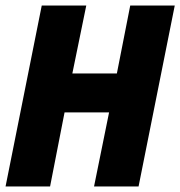

<svg xmlns="http://www.w3.org/2000/svg" viewBox="-22 -670 648 690"><path d="M-2 0 128 -650H288L238 -406H398L446 -650H606L476 0H316L370 -266H210L158 0Z"/></svg>

Font: TypoPRO Source Code Pro
Style: Italic
Weight: 900
Italic angle: -11°
Monospace: yes
Designer: Paul D. Hunt, Teo Tuominen
Foundry: Adobe Systems Incorporated
Version: Version 1.030;PS 1.0;hotconv 1.0.84;makeotf.lib2.5.63406